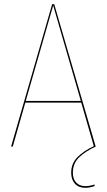

<svg xmlns="http://www.w3.org/2000/svg" viewBox="-20 -700 509 917"><path d="M388 189Q408 189 432 181L431 189Q408 197 387 197Q356 197 338 177.5Q320 158 320 125Q320 81 349.5 51Q379 21 428 -2L368 -210H101L41 0H33L229 -680H239L437 0Q389 22 358.5 51Q328 80 328 125Q328 155 344 172Q360 189 388 189ZM366 -218 234 -674 103 -218Z"/></svg>

Font: Fira Sans Compressed Eight
Style: Regular
Weight: 100
Width: 1
Designer: bBox Type GmbH & Carrois Corporate GbR & Edenspiekermann AG
Foundry: bBox Type GmbH & Carrois Corporate GbR & Edenspiekermann AG
Version: Version 4.301